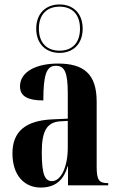

<svg xmlns="http://www.w3.org/2000/svg" viewBox="-20 -834 533 864"><path d="M248 -596C308 -596 352 -635 352 -705C352 -775 308 -814 248 -814C188 -814 143 -775 143 -705C143 -635 188 -596 248 -596ZM248 -606C192 -606 155 -640 155 -705C155 -770 192 -804 248 -804C304 -804 340 -770 340 -705C340 -640 304 -606 248 -606ZM163 10C222 10 265 -17 284 -85H286V0H467V-10H464C426 -10 415 -24 415 -83V-377C415 -502 356 -548 241 -548C146 -548 70 -513 70 -445C70 -401 105 -382 175 -382C175 -500 190 -538 231 -538C271 -538 285 -508 285 -414V-300L218 -297C96 -292 36 -243 36 -144C36 -42 92 10 163 10ZM214 -19C182 -19 168 -48 168 -149C168 -243 190 -284 251 -288L285 -290V-168C285 -87 256 -19 214 -19Z"/></svg>

Font: Noto Serif Display ExtraCondensed
Style: Bold
Weight: 700
Width: 2
Designer: Monotype Design Team
Foundry: Monotype Imaging Inc.
Version: Version 2.009